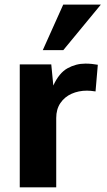

<svg xmlns="http://www.w3.org/2000/svg" viewBox="-20 -805 459 825"><path d="M64.9 0V-528.3H200.3L209.1 -437.5Q233.8 -491.5 270 -511.6Q306.2 -531.7 347.1 -531.7Q360.7 -531.7 374 -530.4Q387.2 -529 400.3 -526.7L390.5 -412.1Q380.1 -413.9 370.2 -414.7Q360.4 -415.5 353.5 -415.5Q317.8 -415.5 287.6 -402.1Q257.5 -388.6 239.6 -362.3Q221.6 -335.9 221.6 -297.8V0ZM163.9 -589.7 251.7 -785.3H413.4L252.1 -589.7Z"/></svg>

Font: Comme
Style: Regular
Weight: 400
Designer: Vernon Adams
Foundry: Vernon Adams
Version: Version 1.000;gftools[0.9.27]